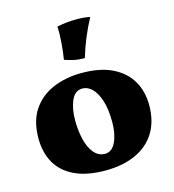

<svg xmlns="http://www.w3.org/2000/svg" viewBox="-108 -810 825 910"><g transform="rotate(-15 304.0 -355.0)"><path d="M298 9Q209 9 149 -19Q89 -47 59.5 -98.5Q30 -150 30 -220Q30 -305 67 -359.5Q104 -414 167 -440.5Q230 -467 307 -467Q399 -467 459 -437Q519 -407 548.5 -355.5Q578 -304 578 -237Q578 -159 544.5 -104Q511 -49 448 -20Q385 9 298 9ZM317 -68Q351 -68 369.5 -107.5Q388 -147 388 -204Q388 -269 374 -311.5Q360 -354 338.5 -374.5Q317 -395 292 -395Q255 -395 237.5 -354.5Q220 -314 220 -258Q220 -207 230.5 -163.5Q241 -120 263 -94Q285 -68 317 -68ZM341 -531Q312 -531 288.5 -536Q265 -541 243 -549Q249 -584 252.5 -629Q256 -674 254 -709Q277 -714 301 -716.5Q325 -719 348 -719Q388 -719 416 -713Q391 -666 372.5 -620.5Q354 -575 341 -531Z"/></g></svg>

Font: Vollkorn Black
Style: Regular
Weight: 900
Designer: Friedrich Althausen
Foundry: Friedrich Althausen
Version: Version 5.000